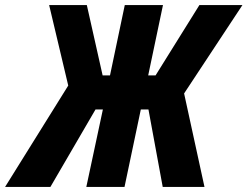

<svg xmlns="http://www.w3.org/2000/svg" viewBox="-80 -734 972 754"><path d="M-60 0 188 -398 113 -714H261L323 -438H352L410 -714H560L502 -438H531L703 -714H872L643 -367L723 0H559L503 -304H473L409 0H259L324 -304H295L118 0Z"/></svg>

Font: Noto Sans Condensed ExtraBold
Style: Italic
Weight: 800
Width: 3
Italic angle: -12°
Designer: Monotype Design Team
Foundry: Monotype Imaging Inc.
Version: Version 2.013; ttfautohint (v1.8.4.7-5d5b)